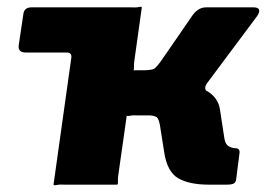

<svg xmlns="http://www.w3.org/2000/svg" viewBox="-20 -552 798 574"><path d="M140 0 210 -499Q212 -513 211.5 -521.5Q211 -530 214 -530H373Q387 -529 395 -531Q403 -533 404 -530L382 -373Q380 -360 380.5 -351Q381 -342 378 -342H453L534 -297Q583 -293 608.5 -273.5Q634 -254 638 -222L651 -137Q654 -120 664 -114.5Q674 -109 683 -109Q698 -109 696 -94L686 -16Q685 -7 679 -3.5Q673 0 658 0H604Q546 0 513 -19Q480 -38 471 -96L460 -166Q456 -197 448 -202Q440 -207 424 -207H390Q377 -208 368.5 -206Q360 -204 359 -207L334 -31Q332 -18 332.5 -9Q333 0 330 0H171Q158 -1 149.5 1Q141 3 140 0ZM412 -262 411 -342Q436 -342 443.5 -348.5Q451 -355 461 -369L552 -501Q560 -514 571 -522Q582 -530 596 -530H738Q752 -530 754.5 -523Q757 -516 748 -503L601 -306Q594 -297 593.5 -290Q593 -283 599 -279ZM193 -377Q196 -395 180 -395H57Q33 -395 36 -417L50 -511Q53 -530 74 -530H290Z"/></svg>

Font: Libre Franklin Black
Style: Italic
Weight: 900
Italic angle: -8°
Designer: Pablo Impallari, Rodrigo Fuenzalida, Nhung Nguyen
Foundry: Impallari Type
Version: Version 3.000